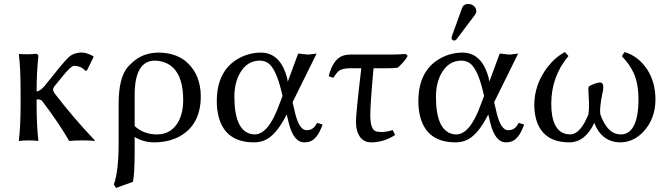

<svg xmlns="http://www.w3.org/2000/svg" viewBox="-20 -702 3334 960"><path d="M83 -234.9Q83 -367.7 74.2 -429.2L76.2 -432.1Q119.1 -428.7 163.1 -433.1Q171.4 -428.7 171.9 -422.9Q163.1 -337.4 163.1 -251V-245.1Q181.6 -246.1 205.1 -274.9Q205.1 -274.9 270.5 -356Q315.9 -412.1 333 -423.8Q356.4 -439 388.7 -439.5Q413.1 -439 444.8 -421.9L448.2 -417.5L414.1 -348.6H405.8Q386.2 -372.1 350.1 -373Q335.9 -373 295.4 -323.7Q292.5 -319.8 290 -316.9L254.9 -273.9Q246.1 -262.2 245.1 -255.9Q246.1 -245.6 251 -237.8Q344.7 -115.2 454.1 0L452.1 2.9Q437 0 392.1 0Q352.1 0 326.2 2.9Q271.5 -90.8 195.3 -190.9L194.3 -191.9L193.8 -192.9L192.9 -193.8L192.4 -194.8L191.4 -195.8L190.9 -196.8L189.9 -197.8L189 -199.2Q182.1 -205.1 165.5 -205.1Q164.1 -205.1 163.1 -205.1V-180.2Q163.1 -70.8 171.9 0L169.9 2.9Q151.9 0 123 0Q94.2 0 76.2 2.9L74.2 0Q83 -68.4 83 -180.2Z M645 207 560.1 237.8 549.3 220.2Q573.2 155.8 573.2 9.8V-184.1Q573.2 -315.4 620.6 -369.1Q626 -375 634.3 -382.8Q689.5 -438.5 772 -439Q853 -438.5 904.3 -398.9Q973.6 -344.7 982.9 -245.6Q983.9 -232.9 983.9 -221.2Q983.9 -77.6 877 -19.5Q822.3 9.8 750 9.8Q696.8 9.3 653.3 -17.1V61Q652.8 167 645 207ZM896 -199.2Q896.5 -313 846.2 -362.8Q809.1 -398.4 752 -398.9Q653.8 -396.5 653.3 -228V-71.8Q697.8 -30.3 764.2 -29.8Q840.8 -29.8 876 -101.6Q896 -143.6 896 -199.2Z M1442.9 -190.9 1456.5 -132.8Q1477.1 -51.8 1512.7 -50.8Q1541 -50.8 1556.6 -73.2Q1561 -80.1 1565.9 -87.9L1592.8 -79.1Q1566.9 -4.9 1525.9 6.8Q1514.2 9.8 1502 9.8Q1447.3 9.8 1423.3 -88.9Q1422.9 -90.3 1422.9 -90.8L1413.6 -129.9Q1358.9 -21 1298.3 1.5Q1275.4 9.8 1250 9.8Q1106 9.8 1072.8 -119.6Q1064 -154.8 1064 -195.8Q1064 -350.1 1175.3 -411.1Q1226.1 -438.5 1283.7 -439Q1372.1 -439 1408.2 -336.4Q1416.5 -313 1418.9 -293.9L1470.7 -434.1Q1478 -434.1 1494.6 -431.6Q1511.2 -429.2 1518.6 -429.2Q1526.4 -429.2 1542.5 -431.6Q1557.1 -434.1 1563 -434.1ZM1392.6 -222.2 1387.7 -243.2Q1359.9 -359.9 1319.8 -387.2Q1301.3 -398.9 1278.8 -398.9Q1214.8 -398.9 1178.7 -334.5Q1152.3 -286.6 1151.9 -219.2Q1151.9 -52.2 1233.9 -32.2Q1244.6 -29.8 1254.9 -29.8Q1323.2 -31.7 1377 -181.2Z M1847.7 -360.8Q1831.5 -184.6 1831.5 -126Q1831.5 -51.8 1862.3 -44.4Q1864.3 -43.9 1864.7 -43.9Q1878.9 -42 1890.1 -42Q1915.5 -42.5 1943.4 -51.8L1955.6 -26.9Q1897.5 9.8 1836.9 9.8Q1782.7 9.8 1765.6 -47.9Q1759.8 -68.4 1759.8 -91.8Q1759.8 -137.7 1786.6 -360.8H1730.5Q1687 -360.8 1668.9 -342.8Q1660.2 -333.5 1646.5 -313L1623.5 -320.8Q1645 -406.7 1695.3 -423.8Q1711.9 -429.2 1730.5 -429.2H1931.2Q1970.2 -429.2 2008.8 -432.1L2018.6 -422.9Q2002.9 -393.6 1968.8 -363.8Q1952.6 -360.8 1921.9 -360.8Z M2319.8 -682.1Q2346.7 -682.1 2358.4 -660.2Q2361.3 -653.3 2361.8 -647Q2361.3 -636.7 2355.5 -628.9L2263.7 -506.8Q2257.3 -499.5 2251.5 -499Q2238.8 -500.5 2237.8 -512.2Q2238.3 -516.6 2239.7 -522L2291.5 -665Q2299.3 -681.6 2319.8 -682.1ZM2450.7 -190.9 2464.4 -132.8Q2484.9 -51.8 2520.5 -50.8Q2548.8 -50.8 2564.5 -73.2Q2568.8 -80.1 2573.7 -87.9L2600.6 -79.1Q2574.7 -4.9 2533.7 6.8Q2522 9.8 2509.8 9.8Q2455.1 9.8 2431.2 -88.9Q2430.7 -90.3 2430.7 -90.8L2421.4 -129.9Q2366.7 -21 2306.2 1.5Q2283.2 9.8 2257.8 9.8Q2113.8 9.8 2080.6 -119.6Q2071.8 -154.8 2071.8 -195.8Q2071.8 -350.1 2183.1 -411.1Q2233.9 -438.5 2291.5 -439Q2379.9 -439 2416 -336.4Q2424.3 -313 2426.8 -293.9L2478.5 -434.1Q2485.8 -434.1 2502.4 -431.6Q2519 -429.2 2526.4 -429.2Q2534.2 -429.2 2550.3 -431.6Q2564.9 -434.1 2570.8 -434.1ZM2400.4 -222.2 2395.5 -243.2Q2367.7 -359.9 2327.6 -387.2Q2309.1 -398.9 2286.6 -398.9Q2222.7 -398.9 2186.5 -334.5Q2160.2 -286.6 2159.7 -219.2Q2159.7 -52.2 2241.7 -32.2Q2252.4 -29.8 2262.7 -29.8Q2331.1 -31.7 2384.8 -181.2Z M3257.3 -206.1Q3257.3 -105.5 3193.8 -40Q3144.5 9.3 3082.5 9.8Q3002 9.8 2962.4 -63Q2956.1 -75.2 2951.7 -87.9Q2906.2 9.3 2826.7 9.8Q2706.5 9.8 2667.5 -85Q2651.9 -124.5 2651.4 -176.8Q2651.4 -279.3 2717.8 -366.7Q2755.9 -416 2804.7 -441.9L2822.3 -421.9Q2736.8 -320.3 2736.3 -184.1Q2736.3 -49.8 2810.1 -32.2Q2819.8 -30.3 2829.6 -29.8Q2871.6 -29.8 2905.8 -94.7Q2913.6 -109.9 2921.4 -127.9Q2927.7 -159.7 2923.3 -224.1Q2923.3 -229 2922.4 -239.7Q2920.9 -261.7 2923.3 -269Q2951.7 -286.6 2980.5 -290Q3000.5 -288.1 2995.6 -252.9Q2994.6 -248 2991.7 -233.9Q2977.1 -162.6 2981.4 -130.9Q3015.1 -37.1 3072.3 -30.8Q3077.6 -30.3 3082.5 -29.8Q3159.7 -29.8 3170.9 -162.6Q3172.4 -182.1 3172.4 -203.1Q3172.4 -284.2 3148.9 -335.9Q3127.9 -381.3 3089.4 -420.9L3102.5 -441.9Q3172.4 -421.4 3216.8 -353.5Q3256.8 -290.5 3257.3 -206.1Z"/></svg>

Font: Linux Biolinum O
Style: Regular
Weight: 400
Designer: Philipp H. Poll
Foundry: Philipp H. Poll
Version: Version 1.0.4